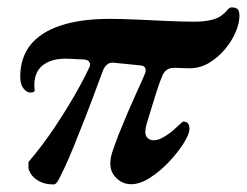

<svg xmlns="http://www.w3.org/2000/svg" viewBox="-20 -483 666 518"><path d="M125.2 14.6Q101 14.6 85.6 5.9Q70.2 -2.7 63.4 -13.8Q56.6 -24.9 56.8 -29.9V-45.8Q94.7 -90.7 125.1 -136Q155.5 -181.3 179.7 -223.1Q203.9 -265 220.6 -300.4Q225.1 -308.5 221.4 -314.9Q217.7 -321.4 207.6 -322.4L167.6 -324.4Q124.2 -326.9 98.9 -309.5Q73.5 -292.2 72.6 -255.4Q72.5 -248.4 73.5 -240.8Q74.5 -233.3 61.9 -233.3Q52 -233.3 43.3 -244.4Q34.6 -255.5 34.6 -275.4Q34.6 -327.4 62.3 -362Q90 -396.5 144.1 -414.3Q198.2 -432.1 276.8 -432.1Q307.8 -432.1 348.7 -430.2Q389.6 -428.3 431.4 -426.4Q473.2 -424.5 505.4 -424.5Q528.6 -424.5 547.3 -428.6Q565.9 -432.6 575.6 -439.8Q586.5 -447.4 592.7 -455.3Q599 -463.1 605.3 -463.1Q615.7 -463.1 620.9 -458.3Q626 -453.5 626 -439.8Q626 -421 616.1 -397.2Q606.2 -373.4 587.7 -351.1Q569.3 -328.7 544.8 -313.8Q520.3 -298.8 491.7 -298.8Q479.4 -298.8 469.3 -299.4Q459.2 -300 449 -300Q438 -300 430.4 -294.7Q422.8 -289.5 418.1 -279.2Q410 -259.8 402.2 -235.2Q394.3 -210.6 387.3 -187.1Q380.2 -163.6 375.5 -148.3Q368.8 -124.5 375.1 -114.5Q381.4 -104.5 395 -104.5Q408.4 -104.5 426.2 -116Q444 -127.5 454.8 -138.3Q460.7 -144.2 467.1 -149.6Q473.4 -155.1 474.4 -155.1Q491.1 -155.1 491.1 -135.3Q491.1 -121.8 475.8 -97.1Q460.5 -72.5 436.3 -46.7Q412 -20.9 384.8 -3.5Q357.7 14 334 14Q307 14 288.8 -8.3Q270.5 -30.6 282.2 -70.4Q289.5 -93 300.3 -120.5Q311.2 -148 323.8 -177.6Q336.5 -207.2 348.9 -234.2Q361.4 -261.1 370.2 -282.1Q374.8 -291.7 372.1 -298.5Q369.5 -305.3 361.2 -306.3L286.1 -313.9Q276.6 -314.9 269.2 -309Q261.7 -303 257.7 -292.6Q229 -214.4 209.5 -164.5Q190 -114.7 177.5 -84.2Q165 -53.8 154.6 -31.4Q147.4 -16.5 139.6 -0.9Q131.9 14.6 125.2 14.6Z"/></svg>

Font: EB Garamond
Style: Italic
Weight: 400
Italic angle: -17.2°
Designer: Georg Duffner and Octavio Pardo
Foundry: Georg Duffner
Version: Version 1.001